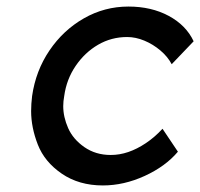

<svg xmlns="http://www.w3.org/2000/svg" viewBox="-20 -556 611 586"><path d="M294 10Q221 10 168.5 -26Q116 -62 95.5 -114.5Q75 -167 75 -217Q75 -239 78 -263Q89 -340 131 -402Q173 -464 236 -500Q299 -536 372 -536Q442 -536 495 -507.5Q548 -479 571 -430L504 -360Q492 -383 469.5 -402Q447 -421 420.5 -432Q394 -443 368 -443Q320 -443 279.5 -419.5Q239 -396 211 -355Q183 -314 176 -263Q173 -247 173 -232Q173 -199 188 -165Q203 -131 237.5 -107Q272 -83 318 -83Q345 -83 371.5 -92Q398 -101 425 -119Q452 -137 476 -163L523 -93Q485 -48 421.5 -19Q358 10 294 10Z"/></svg>

Font: Lexend
Style: Italic
Weight: 400
Italic angle: -8.13011°
Designer: Bonnie Shaver-Troup, Thomas Jockin
Foundry: Lexend
Version: Version 1.007